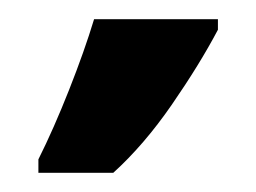

<svg xmlns="http://www.w3.org/2000/svg" viewBox="-20 -734 267 200"><path d="M20 -568V-554H98Q130 -583 159 -625Q188 -667 207 -703V-714H78Q68 -681 52 -640.5Q36 -600 20 -568Z"/></svg>

Font: Noto Sans Display SemiCondensed Extra
Style: Regular
Weight: 800
Width: 4
Designer: Monotype Design Team
Foundry: Monotype Imaging Inc.
Version: Version 1.900